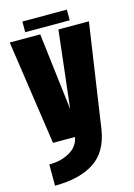

<svg xmlns="http://www.w3.org/2000/svg" viewBox="-136 -761 738 1061"><g transform="rotate(-15 233.0 -230.5)"><path d="M92.5 0 5 -597.5H179.5L232.5 -155.5L283.5 -597.5H458L370 0Q350 123 266.2 177.2Q182.5 231.5 42 231.5V110Q109.5 110 159 81.5Q209 53.5 218 0ZM102.5 -630.5V-691.5H357V-630.5Z"/></g></svg>

Font: Anybody Condensed ExtraBold
Style: Regular
Weight: 800
Width: 3
Designer: Tyler Finck
Foundry: Etcetera Type Company
Version: Version 1.010; ttfautohint (v1.8.3) -l 8 -r 50 -G 200 -x 14 